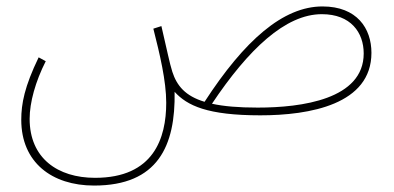

<svg xmlns="http://www.w3.org/2000/svg" viewBox="-20 -345 1224 596"><path d="M272 231C470 231 525 108 522 -60C561 -17 624 13 788 13C942 13 1133 -21 1133 -181C1133 -257 1088 -325 981 -325C859 -325 739 -220 615 -29C555 -47 529 -79 515 -122C506 -150 499 -188 481 -264L456 -256C476 -177 496 -94 496 -26C496 84 457 207 275 207C159 207 72 146 72 24C72 -27 90 -92 122 -155L100 -167C56 -76 46 -23 46 27C46 159 141 231 272 231ZM979 -301C1069 -301 1109 -244 1109 -179C1109 -37 917 -11 780 -11C720 -11 674 -15 638 -23C751 -192 866 -301 979 -301Z"/></svg>

Font: Noto Sans Arabic SemCond Thin
Style: Regular
Weight: 100
Width: 4
Designer: Monotype Design Team, Nadine Chahine, Nizar Qandah and Khaled Hosny
Foundry: Monotype Imaging Inc.
Version: Version 2.012